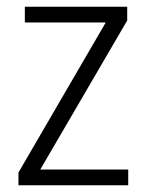

<svg xmlns="http://www.w3.org/2000/svg" viewBox="-20 -552 436 572"><path d="M362 0H35V-38L295 -485H54V-532H359V-491L100 -47H362Z"/></svg>

Font: Noto Sans Lao UI SemCond Light
Style: Regular
Weight: 300
Width: 4
Designer: Monotype Design Team
Foundry: Monotype Imaging Inc.
Version: Version 2.000; ttfautohint (v1.8.4.7-5d5b)